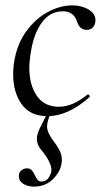

<svg xmlns="http://www.w3.org/2000/svg" viewBox="-20 -419 385 714"><path d="M29 -142Q29 -174 35 -202Q47 -262 81 -307Q115 -352 160 -375.5Q205 -399 249 -399Q284 -399 309.5 -383.5Q335 -368 335 -344Q335 -329 326.5 -318.5Q318 -308 302 -308Q276 -308 266 -340Q262 -354 249.5 -365.5Q237 -377 214 -377Q167 -377 137 -337Q107 -297 96 -233Q89 -193 89 -167Q89 -103 117 -62.5Q145 -22 199 -22Q250 -22 305 -67L307 -68Q310 -68 312.5 -64Q315 -60 313 -58Q233 13 157 13Q92 13 60.5 -31.5Q29 -76 29 -142ZM50 235Q50 223 59 215Q68 207 80 207Q91 207 97 213Q103 219 110 233Q115 244 120 250Q125 256 134 256Q162 256 171 218Q174 187 133 138Q117 119 117 97Q117 82 127 60L157 0H169Q155 33 155 51Q155 74 178 104Q194 125 202 141.5Q210 158 210 175Q210 184 209 188Q205 219 177 247Q149 275 106 275Q83 275 66.5 264.5Q50 254 50 235Z"/></svg>

Font: Cormorant Garamond
Style: Italic
Weight: 400
Italic angle: -10°
Designer: Christian Thalmann (Catharsis Fonts)
Foundry: Catharsis Fonts
Version: Version 4.000